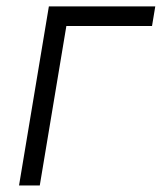

<svg xmlns="http://www.w3.org/2000/svg" viewBox="-20 -565 497 585"><path d="M453.1 -545.5 443.2 -485.8H182.2L101.2 0H38L128.9 -545.5Z"/></svg>

Font: Karasuma Gothic
Style: Light Italic
Weight: 300
Italic angle: 9.39998°
Designer: Rasmus Andersson / Ryoko Nishizuka
Foundry: rsms
Version: Version 1.00